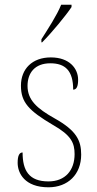

<svg xmlns="http://www.w3.org/2000/svg" viewBox="-20 -786 412 816"><path d="M156 -619V-606H159C199 -646 261 -721 284 -756V-766H240C222 -721 185 -665 156 -619ZM186 10C269 10 325 -45 325 -129C325 -189 305 -231 212 -283C137 -325 97 -361 97 -421C97 -475 127 -517 194 -517C257 -517 291 -486 291 -405C306 -405 312 -420 312 -447C312 -495 275 -542 196 -542C117 -542 69 -493 69 -422C69 -351 102 -316 205 -255C283 -211 297 -178 297 -131C297 -63 258 -15 186 -15C103 -15 76 -61 76 -138C62 -138 55 -124 55 -94C55 -50 85 10 186 10Z"/></svg>

Font: Noto Serif SemiCondensed Thin
Style: Regular
Weight: 100
Width: 4
Designer: Monotype Design Team
Foundry: Monotype Imaging Inc.
Version: Version 2.015